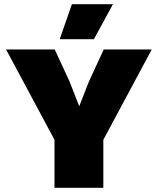

<svg xmlns="http://www.w3.org/2000/svg" viewBox="-20 -896 753 916"><path d="M323 -876H519L428 -709H265ZM704 -660 473 -229V0H240V-229L9 -660H241L311 -509L358 -389L405 -509L475 -660Z"/></svg>

Font: Elaine Sans Black
Style: Regular
Weight: 900
Designer: Wei Huang
Foundry: Wei Huang
Version: Version 2.001;December 24, 2019;FontCreator 12.0.0.2547 64-b